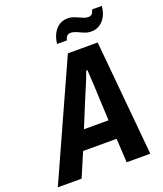

<svg xmlns="http://www.w3.org/2000/svg" viewBox="-198 -974 916 1077"><g transform="rotate(-20 260.5 -436.0)"><path d="M-41 0 269 -687H447L511 0H370L362 -143H162L101 0ZM208 -256H355L346 -451Q346 -461 345 -475Q344 -489 343 -504.5Q342 -520 341.5 -534Q341 -548 340 -561H333Q327 -544 318.5 -523Q310 -502 302 -482.5Q294 -463 288 -450ZM230 -757Q234 -792 247.5 -817.5Q261 -843 283 -857.5Q305 -872 333 -872Q355 -872 375 -864Q395 -856 413 -847.5Q431 -839 448 -839Q461 -839 469 -847Q477 -855 481 -872H539Q536 -837 522 -811Q508 -785 486 -771Q464 -757 436 -757Q413 -757 393.5 -765.5Q374 -774 356 -782Q338 -790 321 -790Q309 -790 300.5 -781.5Q292 -773 289 -757Z"/></g></svg>

Font: Archivo Condensed
Style: Bold Italic
Weight: 700
Width: 3
Italic angle: -10°
Designer: Hector Gatti
Foundry: Omnibus-Type
Version: Version 2.001